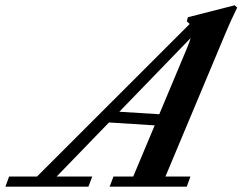

<svg xmlns="http://www.w3.org/2000/svg" viewBox="-92 -696 904 716"><path d="M-71.8 0 -58.1 -37.6H45.9L615.2 -606.4Q611.3 -611.3 604.5 -616.7L608.9 -631.8L783.2 -676.3L792.5 -667.5Q770 -622.6 750.5 -575.7L524.9 -37.6H618.2L604.5 0H316.9L331.1 -37.6H404.8L484.9 -228.5L314.5 -239.3L119.1 -37.6H252L237.8 0ZM606 -518.1Q615.2 -540.5 619.1 -554.2L353 -279.3L502 -270Z"/></svg>

Font: Elstob 8pt SemiBold
Style: Italic
Weight: 600
Italic angle: -20°
Designer: Peter S. Baker
Version: Version 1.015